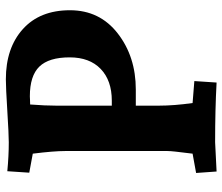

<svg xmlns="http://www.w3.org/2000/svg" viewBox="-72 -683 760 656"><g transform="rotate(-90 308.0 -355.0)"><path d="M365 -715Q472 -715 536.5 -657Q601 -599 601 -496Q601 -394 521.5 -332.5Q442 -271 330 -271H275V-193Q275 -140 284 -77L359 -71L354 5Q263 0 150 0L50 5L45 -65L111 -77Q111 -79 113.5 -98Q116 -117 118 -135.5Q120 -154 120 -163V-512Q120 -551 111 -623L46 -635L51 -710Q103 -705 150 -705Q177 -705 257 -710Q337 -715 365 -715ZM275 -542V-353H292Q361 -353 400.5 -391Q440 -429 440 -497Q440 -568 408.5 -600.5Q377 -633 307 -633Q305 -633 295.5 -632.5Q286 -632 279 -632Q275 -580 275 -542Z"/></g></svg>

Font: Andada
Style: Bold
Weight: 700
Designer: Carolina Giovagnoli
Foundry: Carolina Giovagnoli
Version: Version 1.003